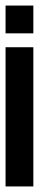

<svg xmlns="http://www.w3.org/2000/svg" viewBox="-20 -670 190 691"><path d="M100 1V-500H0V1ZM0 -550H100V-650H0Z"/></svg>

Font: Analogue OS
Style: Regular
Weight: 400
Designer: AbFarid
Version: Version 1.000